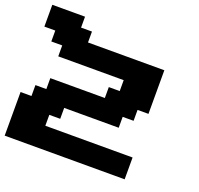

<svg xmlns="http://www.w3.org/2000/svg" viewBox="-129 -767 1071 1034"><g transform="rotate(20 406.0 -250.0)"><path d="M0 125H687.5V0H187.5V-62.5H250V-125H562.5V-187.5H625V-250H687.5V-500H250V-562.5H187.5V-625H0V-500H62.5V-437.5H125V-375H500V-312.5H437.5V-250H125V-187.5H62.5V-125H0Z"/></g></svg>

Font: Faithful 32x
Style: Semibold
Weight: 400
Foundry: Faithful Resource Pack
Version: Version 1.0; January 27, 2023